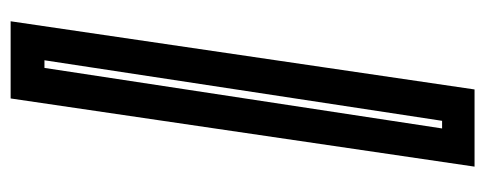

<svg xmlns="http://www.w3.org/2000/svg" viewBox="-289 -501 890 352"><g transform="rotate(90 156.0 -325.0)"><path d="M19 100.5 144 -750H285.5L160.5 100.5ZM90.5 38.5H104.5L215.5 -690.5H201.5Z"/></g></svg>

Font: Tourney Thin
Style: Bold
Weight: 700
Version: Version 1.015